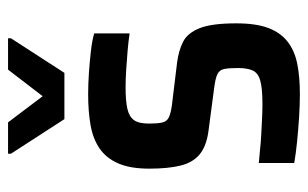

<svg xmlns="http://www.w3.org/2000/svg" viewBox="-164 -593 765 477"><g transform="rotate(-90 218.5 -354.5)"><path d="M223 8Q196 8 165 6Q134 4 104.5 1Q75 -2 52 -6V-94Q67 -93 85 -91Q103 -89 122.5 -88Q142 -87 161.5 -86Q181 -85 199 -85Q238 -85 257 -90.5Q276 -96 282 -109.5Q288 -123 288 -146Q288 -169 285.5 -180.5Q283 -192 272.5 -197Q262 -202 238 -205L132 -219Q94 -224 73.5 -241Q53 -258 45.5 -289Q38 -320 38 -366Q38 -413 51 -443Q64 -473 88 -489.5Q112 -506 146 -512Q180 -518 223 -518Q249 -518 277.5 -516Q306 -514 331.5 -511Q357 -508 374 -503V-415Q354 -418 330.5 -420Q307 -422 283.5 -423.5Q260 -425 239 -425Q206 -425 186.5 -420.5Q167 -416 158.5 -404Q150 -392 150 -367Q150 -346 152.5 -334.5Q155 -323 164.5 -318Q174 -313 195 -310L302 -297Q332 -293 353.5 -282Q375 -271 387 -241Q399 -211 399 -150Q399 -101 387.5 -70.5Q376 -40 353.5 -22.5Q331 -5 298.5 1.5Q266 8 223 8ZM161 -577 75 -710V-717H153L218 -631L284 -717H362V-710L276 -577Z"/></g></svg>

Font: Saira SemiCondensed SemiBold
Style: Regular
Weight: 600
Width: 4
Designer: Hector Gatti with collaboration of the Omnibus-Type team
Foundry: Omnibus-Type
Version: Version 1.101